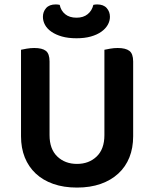

<svg xmlns="http://www.w3.org/2000/svg" viewBox="-20 -832 697 868"><path d="M328 16Q268 16 221 -0.5Q174 -17 141.5 -47.5Q109 -78 92 -120.5Q75 -163 75 -216V-607Q83 -609 100.5 -612Q118 -615 135 -615Q171 -615 187.5 -602Q204 -589 204 -554V-221Q204 -158 239 -124.5Q274 -91 328 -91Q382 -91 417 -124.5Q452 -158 452 -221V-607Q461 -609 478 -612Q495 -615 512 -615Q548 -615 565 -602Q582 -589 582 -554V-216Q582 -163 565 -120.5Q548 -78 515 -47.5Q482 -17 435 -0.5Q388 16 328 16ZM326 -752Q357 -752 376.5 -768Q396 -784 402 -810Q407 -811 410.5 -811.5Q414 -812 419 -812Q448 -812 462.5 -795.5Q477 -779 477 -756Q477 -737 467 -719.5Q457 -702 438 -688.5Q419 -675 391 -667Q363 -659 326 -659Q288 -659 260 -667Q232 -675 212.5 -688.5Q193 -702 183.5 -719.5Q174 -737 174 -756Q174 -779 188.5 -795.5Q203 -812 232 -812Q237 -812 241 -811.5Q245 -811 250 -810Q255 -784 274.5 -768Q294 -752 326 -752Z"/></svg>

Font: Baloo Bhai 2 SemiBold
Style: Regular
Weight: 600
Designer: Supriya Tembe, Noopur Datye and Ek Type
Foundry: Ek Type
Version: Version 1.640;PS 1.000;hotconv 16.6.51;makeotf.lib2.5.65220;